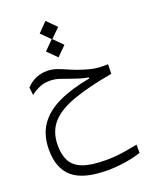

<svg xmlns="http://www.w3.org/2000/svg" viewBox="-182 -807 950 1207"><g transform="rotate(-20 293.0 -203.5)"><path d="M324.7 304.7Q164.6 304.7 92.3 244.1Q20 183.6 20 58.1Q20 -41 66.2 -107.2Q112.3 -173.3 199.7 -214.1Q287.1 -254.9 411.6 -277.8V-284.7Q392.1 -288.1 373 -293Q354 -297.9 318.4 -310.1Q273.9 -324.7 241.5 -336.9Q209 -349.1 170.4 -349.1Q133.8 -349.1 102.1 -335.2Q70.3 -321.3 44.4 -300.8L38.6 -352.1Q65.9 -382.8 101.6 -397.9Q137.2 -413.1 177.7 -413.1Q212.4 -413.1 245.4 -400.9Q278.3 -388.7 314.7 -372.3Q351.1 -356 396 -342.3Q426.8 -333 449 -328.1Q471.2 -323.2 494.6 -321.8Q518.1 -320.3 553.2 -321.3L551.8 -257.8Q392.1 -229.5 287.8 -192.6Q183.6 -155.8 132.6 -98.1Q81.5 -40.5 81.5 50.8Q81.5 112.8 103.5 155.3Q125.5 197.8 180.7 219.2Q235.8 240.7 335.9 240.7Q393.1 240.7 449 232.4Q504.9 224.1 548.3 214.8L548.8 270Q522.5 279.3 485.1 287.4Q447.8 295.4 406 300Q364.3 304.7 324.7 304.7ZM275.4 -468.3 213.9 -529.8 274.4 -590.8 215.3 -649.4 276.9 -711.9 338.9 -649.4 278.3 -589.4 337.4 -529.8Z"/></g></svg>

Font: Cascadia Code NF Light
Style: Regular
Weight: 300
Monospace: yes
Designer: Aaron Bell
Foundry: Saja Typeworks
Version: Version 2404.023; ttfautohint (v1.8.4)